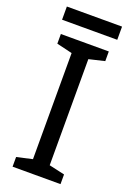

<svg xmlns="http://www.w3.org/2000/svg" viewBox="-162 -913 662 971"><g transform="rotate(20 169.5 -427.5)"><path d="M318 -855H21V-784H318ZM298 0V-52L214 -71V-642L298 -662V-714H40V-662L124 -642V-71L40 -52V0Z"/></g></svg>

Font: Noto Sans Elbasan
Style: Regular
Weight: 400
Designer: Monotype Design Team
Foundry: Monotype Imaging Inc.
Version: Version 2.004